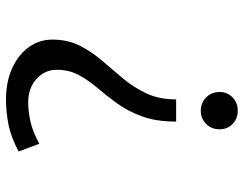

<svg xmlns="http://www.w3.org/2000/svg" viewBox="-104 -468 792 623"><g transform="rotate(90 291.5 -156.0)"><path d="M302 220Q244.5 220 200.8 200Q157 180 132.5 146Q108 112 108 70Q108 20 127.5 -18.8Q147 -57.5 176 -91.2Q205 -125 234 -159.5Q263 -194 282.5 -235.5Q302 -277 302 -332H374Q374 -267 357 -221Q340 -175 315 -140.5Q290 -106 265 -76.8Q240 -47.5 223 -16.2Q206 15 206 55Q206 94.5 235.8 121.2Q265.5 148 312 148Q340.5 148 373.5 140.8Q406.5 133.5 446 112L471 179Q425.5 203.5 384.5 211.8Q343.5 220 302 220ZM339 -412Q313 -412 295.5 -429.5Q278 -447 278 -473Q278 -498.5 295.5 -515.2Q313 -532 339 -532Q364.5 -532 381.8 -515.2Q399 -498.5 399 -473Q399 -447 381.8 -429.5Q364.5 -412 339 -412Z"/></g></svg>

Font: Expletus Sans
Style: Regular
Weight: 400
Designer: Jasper de Waard
Foundry: Designtown
Version: Version 7.500